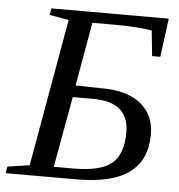

<svg xmlns="http://www.w3.org/2000/svg" viewBox="-61 -702 699 748"><g transform="rotate(5 288.5 -327.5)"><path d="M230 -364 333 -362Q432 -362 485 -319Q539 -276 539 -199Q539 -99 471 -49Q404 0 264 0H-12L-7 -26L79 -39L181 -616L105 -629L110 -655H569L549 -504H517L507 -603Q490 -607 449 -610Q410 -613 370 -613H274ZM223 -318 173 -41H250Q356 -41 399 -77Q443 -113 443 -199Q443 -318 303 -318Z"/></g></svg>

Font: Libra Serif Modern
Style: Italic
Weight: 400
Italic angle: -12°
Designer: Stefan Peev, Context Ltd
Foundry: Stefan Peev, Context Ltd
Version: Version 1.000